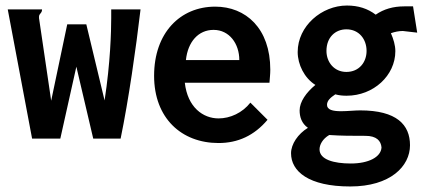

<svg xmlns="http://www.w3.org/2000/svg" viewBox="-20 -501 1540 694"><path d="M96 0H198L256 -260L317 0H416C445 -141 471 -323 488 -467H382V-436C382 -388 379 -274 358 -138L292 -413H223L165 -137L122 -429C121 -433 121 -437 121 -440C121 -453 132 -452 132 -467H8Z M758 -477C631 -477 537 -382 537 -227C537 -74 636 16 770 16C840 16 899 -11 947 -68L885 -130C856 -93 812 -73 770 -73C714 -73 658 -113 648 -202H954C955 -217 957 -233 957 -249C957 -399 868 -477 758 -477ZM652 -284C659 -350 697 -393 752 -393C809 -393 845 -343 845 -284Z M1232 -395C1278 -395 1305 -359 1305 -317C1305 -276 1278 -241 1232 -241C1188 -241 1160 -276 1160 -317C1160 -366 1192 -395 1232 -395ZM1234 -481C1143 -481 1056 -407 1056 -313C1056 -268 1080 -219 1120 -194C1087 -167 1063 -133 1063 -102C1063 -79 1070 -55 1093 -39C1057 -17 1032 20 1032 53C1032 118 1095 173 1246 173C1391 173 1462 100 1462 24C1462 -50 1414 -102 1282 -102C1262 -102 1236 -99 1213 -99C1183 -99 1162 -104 1162 -122C1162 -137 1174 -148 1192 -160C1206 -156 1220 -155 1233 -155C1330 -155 1409 -228 1409 -316C1409 -338 1402 -360 1393 -381C1407 -386 1422 -389 1436 -389C1438 -389 1463 -386 1488 -383L1473 -478H1441C1401 -478 1367 -468 1338 -448C1309 -470 1275 -481 1234 -481ZM1301 -10C1341 -10 1357 8 1359 32C1357 67 1312 90 1248 90C1187 90 1135 76 1135 39C1135 22 1146 1 1170 -13C1214 -10 1253 -10 1301 -10Z"/></svg>

Font: Inconsolata
Style: Bold
Weight: 700
Monospace: yes
Designer: Raph Levien, Kirill Tkachev(cyreal.org)
Foundry: Raph Levien, Kirill Tkachev(cyreal.org)
Version: Version 1.014